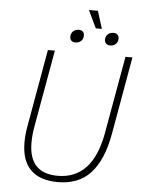

<svg xmlns="http://www.w3.org/2000/svg" viewBox="-62 -984 778 1043"><g transform="rotate(5 327.5 -463.0)"><path d="M94 -189Q94 -233 102 -276L177 -700H215L140 -278Q132 -235 132 -191Q132 -24 289 -24Q480 -24 525 -278L600 -700H638L563 -276Q537 -132 471.5 -61Q406 10 293 10Q195 10 144.5 -40Q94 -90 94 -189ZM380 -936H429L459 -840H426ZM292 -782Q292 -801 304 -812.5Q316 -824 335 -824Q349 -824 357 -816.5Q365 -809 365 -796Q365 -777 353 -765.5Q341 -754 322 -754Q308 -754 300 -761.5Q292 -769 292 -782ZM481 -783Q481 -801 493 -812.5Q505 -824 524 -824Q538 -824 546 -816.5Q554 -809 554 -796Q554 -777 542 -765.5Q530 -754 511 -754Q498 -754 489.5 -762Q481 -770 481 -783Z"/></g></svg>

Font: Sarabun Thin
Style: Italic
Weight: 250
Italic angle: -10°
Designer: Suppakit Chalermlarp | Katatrad Co.,Ltd.
Foundry: Cadson Demak Co.,Ltd.
Version: Version 1.000; ttfautohint (v1.6)